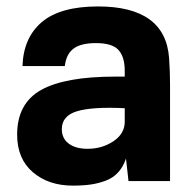

<svg xmlns="http://www.w3.org/2000/svg" viewBox="-20 -562 603 596"><path d="M284.2 -542Q493.2 -542 504.9 -381.8Q507.8 -341.3 507.8 -299.8V0H378.9L371.1 -69.8Q362.3 -43.9 346.7 -26.9Q331.1 -9.8 308.3 -1.2Q285.6 7.3 262 10.7Q238.3 14.2 206.1 14.2Q130.4 14.2 81.8 -27.6Q33.2 -69.3 33.2 -144Q33.2 -240.7 107.2 -282.5Q181.2 -324.2 337.9 -324.2H367.2V-342.8Q367.2 -385.3 347.9 -406.7Q328.6 -428.2 277.8 -428.2Q231 -428.2 208.3 -411.1Q185.5 -394 181.2 -356.9H49.8Q52.7 -445.3 110.1 -493.7Q167.5 -542 284.2 -542ZM171.9 -161.1Q171.9 -132.3 193.4 -116.2Q214.8 -100.1 252 -100.1Q296.9 -100.1 332 -123.5Q367.2 -147 367.2 -184.1V-226.1Q267.1 -231 219.5 -216.8Q171.9 -202.6 171.9 -161.1Z"/></svg>

Font: Nacelle Bold
Style: Regular
Weight: 700
Designer: Sora Sagano
Foundry: Sora Sagano
Version: Version 1.000;FEAKit 1.0